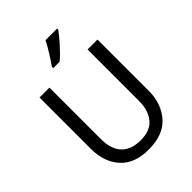

<svg xmlns="http://www.w3.org/2000/svg" viewBox="-265 -1076 1218 1218"><g transform="rotate(-45 344.5 -467.0)"><path d="M515.1 -713.9V-252C515.1 -197.8 502 -153.8 475.1 -119.6C448.2 -85 405.3 -67.9 346.2 -67.9C229.5 -67.9 172.9 -135.3 172.9 -251V-713.9H84V-253.9C84 -174.3 106 -110.8 149.4 -62.5C192.9 -14.2 256.8 9.8 340.8 9.8C429.7 9.8 495.6 -15.6 539.1 -65.9C582.5 -116.2 604 -178.2 604 -252V-713.9ZM368.2 -944.3C356.9 -921.4 342.3 -896 324.2 -867.2C306.2 -838.4 290.5 -814.9 277.3 -796.4V-784.2H334.5C378.4 -818.8 448.2 -899.9 472.2 -934.1V-944.3Z"/></g></svg>

Font: Avrile Sans
Style: Regular
Weight: 400
Designer: Monotype Design Team, Google (font), Stefan Peev (BGR Cyrillic), Cristiano Sobral (main changes)
Foundry: The Avrile Sans Project Authors
Version: Version 3.110